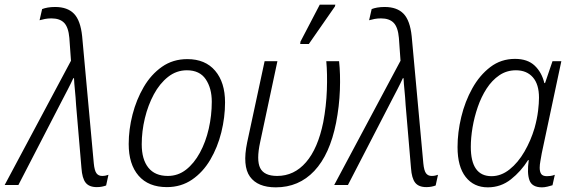

<svg xmlns="http://www.w3.org/2000/svg" viewBox="-65 -795 2467 825"><path d="M351 9Q318 9 303 -10Q288 -29 285 -73L262 -343Q260 -378 257 -407Q254 -436 253 -459H250Q240 -437 226.5 -411Q213 -385 201 -362L14 0H-45L240 -534L233 -632Q229 -678 210.5 -697Q192 -716 156 -716Q141 -716 128 -713.5Q115 -711 105 -708L116 -756Q126 -760 140 -762.5Q154 -765 172 -765Q225 -765 253 -736Q281 -707 288 -639L338 -93Q341 -62 349.5 -50.5Q358 -39 374 -39Q382 -39 389 -40.5Q396 -42 401 -44L391 2Q383 5 373 7Q363 9 351 9Z M652 9Q573 9 530.5 -40Q488 -89 488 -176Q488 -239 504.5 -303Q521 -367 552.5 -421Q584 -475 631 -508Q678 -541 740 -541Q817 -541 859.5 -491Q902 -441 902 -355Q902 -291 886 -226.5Q870 -162 838.5 -108.5Q807 -55 760 -23Q713 9 652 9ZM656 -39Q700 -39 734.5 -66Q769 -93 794 -139Q819 -185 832 -242Q845 -299 845 -358Q845 -416 819 -454.5Q793 -493 738 -493Q693 -493 657 -464.5Q621 -436 596 -389.5Q571 -343 557.5 -287Q544 -231 544 -175Q544 -110 572.5 -74.5Q601 -39 656 -39Z M1120 10Q1042 10 1009 -36Q976 -82 997 -183L1072 -532H1127L1053 -185Q1036 -107 1053 -73Q1070 -39 1126 -39Q1199 -39 1250 -98Q1301 -157 1324 -270Q1337 -339 1339.5 -408.5Q1342 -478 1337 -532H1392Q1398 -478 1395.5 -408.5Q1393 -339 1379 -267Q1352 -131 1285.5 -60.5Q1219 10 1120 10ZM1225 -606 1226 -616 1309 -775H1376L1374 -767L1262 -606Z M1767 9Q1734 9 1719 -10Q1704 -29 1701 -73L1678 -343Q1676 -378 1673 -407Q1670 -436 1669 -459H1666Q1656 -437 1642.5 -411Q1629 -385 1617 -362L1430 0H1371L1656 -534L1649 -632Q1645 -678 1626.5 -697Q1608 -716 1572 -716Q1557 -716 1544 -713.5Q1531 -711 1521 -708L1532 -756Q1542 -760 1556 -762.5Q1570 -765 1588 -765Q1641 -765 1669 -736Q1697 -707 1704 -639L1754 -93Q1757 -62 1765.5 -50.5Q1774 -39 1790 -39Q1798 -39 1805 -40.5Q1812 -42 1817 -44L1807 2Q1799 5 1789 7Q1779 9 1767 9Z M2031 10Q1971 10 1936 -34.5Q1901 -79 1901 -163Q1901 -226 1917 -292.5Q1933 -359 1964.5 -415.5Q1996 -472 2042 -507Q2088 -542 2148 -542Q2202 -542 2232.5 -513Q2263 -484 2274 -438H2277L2309 -532H2347L2263 -137Q2260 -119 2257 -103Q2254 -87 2254 -74Q2254 -57 2260.5 -47.5Q2267 -38 2285 -38Q2292 -38 2300.5 -39Q2309 -40 2319 -44L2309 1Q2300 4 2287 7Q2274 10 2264 10Q2221 10 2210 -20.5Q2199 -51 2207 -107H2204Q2174 -59 2130.5 -24.5Q2087 10 2031 10ZM2047 -38Q2088 -38 2124.5 -67Q2161 -96 2188.5 -143.5Q2216 -191 2232 -245Q2243 -285 2247 -318.5Q2251 -352 2251 -375Q2251 -433 2224.5 -463Q2198 -493 2152 -493Q2112 -493 2080.5 -471.5Q2049 -450 2026 -414.5Q2003 -379 1988 -335.5Q1973 -292 1965.5 -247.5Q1958 -203 1958 -164Q1958 -38 2047 -38Z"/></svg>

Font: Noto Sans SemiCondensed Light
Style: Italic
Weight: 300
Width: 4
Italic angle: -12°
Designer: Monotype Design Team
Foundry: Monotype Imaging Inc.
Version: Version 2.013; ttfautohint (v1.8.4.7-5d5b)